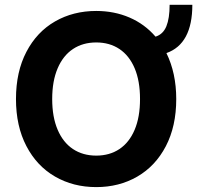

<svg xmlns="http://www.w3.org/2000/svg" viewBox="-20 -762 823 792"><path d="M666.5 -543Q707 -460.4 707 -353.5Q707 -241.2 664.1 -158.9Q621.1 -76.7 546.1 -33.4Q471.2 9.8 377 9.8Q282.2 9.8 207 -33.7Q131.8 -77.1 88.9 -159.4Q45.9 -241.7 45.9 -353.5Q45.9 -465.8 88.9 -548.1Q131.8 -630.4 207 -673.6Q282.2 -716.8 377 -716.8Q451.2 -716.8 514.2 -689.7Q577.1 -662.6 621.6 -610.8Q652.8 -620.6 666.3 -653.6Q679.7 -686.5 679.7 -742.2H773.4Q773.4 -580.6 666.5 -543ZM377 -586.9Q321.8 -586.9 281 -559.8Q240.2 -532.7 217.8 -480.2Q195.3 -427.7 195.3 -353.5Q195.3 -279.3 217.8 -226.8Q240.2 -174.3 281 -147.2Q321.8 -120.1 377 -120.1Q432.1 -120.1 472.7 -147.2Q513.2 -174.3 535.4 -226.6Q557.6 -278.8 557.6 -353.5Q557.6 -428.2 535.4 -480.5Q513.2 -532.7 472.7 -559.8Q432.1 -586.9 377 -586.9Z"/></svg>

Font: Pretendard
Style: Bold
Weight: 700
Designer: Base glyphs from Inter by Rasmus Andersson; Hangeul glyphs from Noto Sans CJK(Source Han Sans) by Jang Soo-young and Kan
Foundry: Kil Hyung-jin
Version: Version 1.309